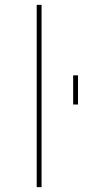

<svg xmlns="http://www.w3.org/2000/svg" viewBox="-20 -770 414 790"><path d="M281 -340V-460H301V-340ZM131 0V-750H151V0Z"/></svg>

Font: Mplus 1p Thin
Style: Regular
Weight: 250
Version: Version 1.061